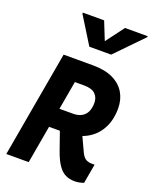

<svg xmlns="http://www.w3.org/2000/svg" viewBox="-182 -1105 965 1217"><g transform="rotate(20 300.0 -497.0)"><path d="M10.5 0 136.5 -716H335Q416.5 -716 470.5 -689.8Q524.5 -663.5 551.2 -617.8Q578 -572 578 -513.5Q578 -434 546.2 -375.8Q514.5 -317.5 456 -286Q397.5 -254.5 317 -254.5H143.5L166.5 -384.5H320.5Q347.5 -384.5 367.2 -392.5Q387 -400.5 399.8 -415Q412.5 -429.5 418.5 -449.8Q424.5 -470 424.5 -494Q424.5 -531.5 401 -554.2Q377.5 -577 325.5 -577H263L161.5 0ZM474.5 14.5Q441 14.5 414 1.5Q387 -11.5 364.8 -43.2Q342.5 -75 322.5 -131L259 -312H406L468.5 -177.5Q481.5 -150 498 -138.8Q514.5 -127.5 542 -127.5H559.5L536.5 3Q522.5 8.5 506.8 11.5Q491 14.5 474.5 14.5ZM272.5 -819 159.5 -1001 160.5 -1008H303.5L362.5 -860.5H334L444.5 -1008H597.5L596.5 -1001L419.5 -819Z"/></g></svg>

Font: Google Sans Code
Style: Italic
Weight: 400
Italic angle: -10°
Monospace: yes
Designer: Google Sans Code Authors
Foundry: Google LLC
Version: Version 6.000